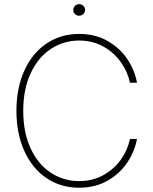

<svg xmlns="http://www.w3.org/2000/svg" viewBox="-20 -877 723 907"><path d="M353.5 -685.5Q281.2 -685.5 221.2 -646.5Q161.1 -607.4 125.5 -532.2Q89.8 -457 89.8 -353.5Q89.8 -249.5 125.5 -174.3Q161.1 -99.1 221.2 -60.3Q281.2 -21.5 353.5 -21.5Q418.5 -21.5 469.7 -50.5Q521 -79.6 552.5 -125.2Q584 -170.9 593.8 -220.7H627Q617.2 -164.1 582.5 -111.1Q547.9 -58.1 489.3 -24.2Q430.7 9.8 353.5 9.8Q267.1 9.8 199.7 -35.6Q132.3 -81.1 95 -163.6Q57.6 -246.1 57.6 -353.5Q57.6 -460.9 95 -543.5Q132.3 -626 199.7 -671.4Q267.1 -716.8 353.5 -716.8Q430.7 -716.8 489.3 -682.9Q547.9 -648.9 582.5 -596.2Q617.2 -543.5 627 -486.3H593.8Q584 -535.6 552.2 -581.5Q520.5 -627.4 469.5 -656.5Q418.5 -685.5 353.5 -685.5ZM326.2 -830.1Q326.2 -841.3 334.5 -849.4Q342.8 -857.4 353.5 -857.4Q365.2 -857.4 373.5 -849.4Q381.8 -841.3 381.8 -830.1Q381.8 -818.4 373.5 -810.5Q365.2 -802.7 353.5 -802.7Q342.3 -802.7 334.2 -810.5Q326.2 -818.4 326.2 -830.1Z"/></svg>

Font: Pretendard Std Thin
Style: Regular
Weight: 100
Designer: Base glyphs from Inter by Rasmus Andersson; Hangeul glyphs from Noto Sans CJK(Source Han Sans) by Jang Soo-young and Kan
Foundry: Kil Hyung-jin
Version: Version 1.309